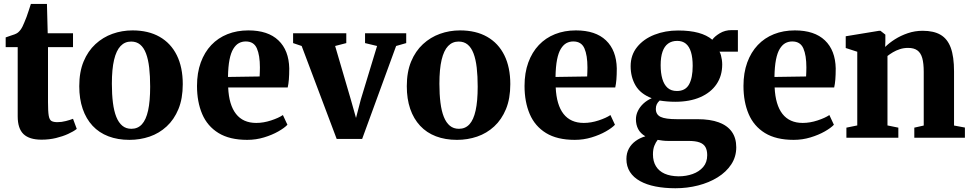

<svg xmlns="http://www.w3.org/2000/svg" viewBox="-20 -716 5048 998"><path d="M196 10Q132.5 10 102.2 -19Q72 -48 72 -111.5V-471H9.5V-521.5Q21 -526 33.2 -529.8Q45.5 -533.5 56 -537.5Q66.5 -541.5 73.5 -547Q81 -553.5 86.8 -561.2Q92.5 -569 97.2 -578.5Q102 -588 106.5 -599.5Q112 -611.5 118 -628Q124 -644.5 129.8 -662.5Q135.5 -680.5 140.5 -695.5H224L228 -543H359.5V-471H229.5V-185.5Q229.5 -137.5 233.2 -115.2Q237 -93 247.8 -87Q258.5 -81 278.5 -81Q300 -81 322.2 -86.8Q344.5 -92.5 359.5 -98.5L379 -46Q362 -32.5 334 -19.8Q306 -7 270.8 1.5Q235.5 10 196 10Z M392 -268Q392 -342 414.5 -396.2Q437 -450.5 476 -486.5Q515 -522.5 564.5 -540.2Q614 -558 669 -558Q751 -558 809.5 -524.8Q868 -491.5 899 -429Q930 -366.5 930 -278.5Q930 -203.5 907.5 -149Q885 -94.5 846.2 -58.8Q807.5 -23 757.8 -6Q708 11 653 11Q592 11 543.5 -7.5Q495 -26 461.2 -62.2Q427.5 -98.5 409.8 -150.2Q392 -202 392 -268ZM663 -46.5Q696 -46.5 717.5 -69.8Q739 -93 749.8 -141.5Q760.5 -190 760.5 -265.5Q760.5 -320.5 755.5 -364Q750.5 -407.5 739 -438Q727.5 -468.5 708.5 -484.2Q689.5 -500 661.5 -500Q629 -500 606.8 -476.8Q584.5 -453.5 573 -405.2Q561.5 -357 561.5 -280.5Q561.5 -225.5 567 -182Q572.5 -138.5 584.5 -108.5Q596.5 -78.5 615.8 -62.5Q635 -46.5 663 -46.5Z M1265 11Q1173.5 11 1115.8 -24.5Q1058 -60 1031 -123.2Q1004 -186.5 1004 -269.5Q1004 -337.5 1023.5 -391Q1043 -444.5 1078.2 -481.8Q1113.5 -519 1162.5 -538.5Q1211.5 -558 1271 -558Q1373 -558 1427.2 -506.2Q1481.5 -454.5 1483.5 -360.5Q1483.5 -327 1481.5 -302.8Q1479.5 -278.5 1475.5 -261.5H1166Q1168 -216 1178.2 -181.5Q1188.5 -147 1206.8 -123.8Q1225 -100.5 1251.2 -88.8Q1277.5 -77 1312 -77Q1349.5 -77 1389 -90Q1428.5 -103 1450.5 -118L1474 -67.5Q1458.5 -51 1426.5 -32.8Q1394.5 -14.5 1352.5 -1.8Q1310.5 11 1265 11ZM1165 -316 1329.5 -318.5Q1330 -330.5 1330.5 -342Q1331 -353.5 1331 -365.5Q1331 -428.5 1315.2 -464.5Q1299.5 -500.5 1257.5 -500.5Q1238 -500.5 1221.8 -491.8Q1205.5 -483 1192.8 -462.2Q1180 -441.5 1173 -406Q1166 -370.5 1165 -316Z M1730 6 1548 -477 1503.5 -492V-543H1780V-492L1722 -477L1803 -200.5L1830.5 -103L1855.5 -199L1940 -477L1877.5 -492V-543H2091.5V-492L2039 -477L1862.5 6Z M2094.5 -268Q2094.5 -342 2117 -396.2Q2139.5 -450.5 2178.5 -486.5Q2217.5 -522.5 2267 -540.2Q2316.5 -558 2371.5 -558Q2453.5 -558 2512 -524.8Q2570.5 -491.5 2601.5 -429Q2632.5 -366.5 2632.5 -278.5Q2632.5 -203.5 2610 -149Q2587.5 -94.5 2548.8 -58.8Q2510 -23 2460.2 -6Q2410.5 11 2355.5 11Q2294.5 11 2246 -7.5Q2197.5 -26 2163.8 -62.2Q2130 -98.5 2112.2 -150.2Q2094.5 -202 2094.5 -268ZM2365.5 -46.5Q2398.5 -46.5 2420 -69.8Q2441.5 -93 2452.2 -141.5Q2463 -190 2463 -265.5Q2463 -320.5 2458 -364Q2453 -407.5 2441.5 -438Q2430 -468.5 2411 -484.2Q2392 -500 2364 -500Q2331.5 -500 2309.2 -476.8Q2287 -453.5 2275.5 -405.2Q2264 -357 2264 -280.5Q2264 -225.5 2269.5 -182Q2275 -138.5 2287 -108.5Q2299 -78.5 2318.2 -62.5Q2337.5 -46.5 2365.5 -46.5Z M2967.5 11Q2876 11 2818.2 -24.5Q2760.5 -60 2733.5 -123.2Q2706.5 -186.5 2706.5 -269.5Q2706.5 -337.5 2726 -391Q2745.5 -444.5 2780.8 -481.8Q2816 -519 2865 -538.5Q2914 -558 2973.5 -558Q3075.5 -558 3129.8 -506.2Q3184 -454.5 3186 -360.5Q3186 -327 3184 -302.8Q3182 -278.5 3178 -261.5H2868.5Q2870.5 -216 2880.8 -181.5Q2891 -147 2909.2 -123.8Q2927.5 -100.5 2953.8 -88.8Q2980 -77 3014.5 -77Q3052 -77 3091.5 -90Q3131 -103 3153 -118L3176.5 -67.5Q3161 -51 3129 -32.8Q3097 -14.5 3055 -1.8Q3013 11 2967.5 11ZM2867.5 -316 3032 -318.5Q3032.5 -330.5 3033 -342Q3033.5 -353.5 3033.5 -365.5Q3033.5 -428.5 3017.8 -464.5Q3002 -500.5 2960 -500.5Q2940.5 -500.5 2924.2 -491.8Q2908 -483 2895.2 -462.2Q2882.5 -441.5 2875.5 -406Q2868.5 -370.5 2867.5 -316Z M3490.5 262.5Q3434 262.5 3387.2 253.2Q3340.5 244 3306.8 225.2Q3273 206.5 3254.5 177.8Q3236 149 3236 110.5Q3236 80 3248.8 56.5Q3261.5 33 3284 16.8Q3306.5 0.5 3334.5 -7.5Q3309 -22.5 3297.2 -45Q3285.5 -67.5 3285.5 -96Q3285.5 -118.5 3295.8 -139.5Q3306 -160.5 3324.2 -177.5Q3342.5 -194.5 3367.5 -205.5Q3309 -228 3283.5 -271.8Q3258 -315.5 3258 -372Q3258 -430 3291.8 -471.8Q3325.5 -513.5 3381.8 -535.5Q3438 -557.5 3504.5 -557.5Q3566 -557.5 3610 -545.5Q3654 -533.5 3682.5 -509.5Q3694 -526.5 3721.2 -543Q3748.5 -559.5 3783 -559.5H3815.5V-447.5H3720Q3724.5 -439.5 3727.5 -428.5Q3730.5 -417.5 3732.2 -405.2Q3734 -393 3734 -381Q3734 -322 3704.5 -278.5Q3675 -235 3620.2 -211Q3565.5 -187 3490 -187Q3468 -187 3447 -188.8Q3426 -190.5 3409 -193.5Q3399 -184.5 3394 -174.2Q3389 -164 3389 -150Q3389 -120.5 3413.8 -108.5Q3438.5 -96.5 3499 -96.5H3605.5Q3671.5 -96.5 3716.2 -80Q3761 -63.5 3784 -31Q3807 1.5 3807 49.5Q3807 99 3781 138.5Q3755 178 3710.2 205.8Q3665.5 233.5 3608.8 248Q3552 262.5 3490.5 262.5ZM3507.5 200.5Q3546.5 200.5 3580.2 188.5Q3614 176.5 3635 152.2Q3656 128 3656 90.5Q3656 65 3646.8 48.5Q3637.5 32 3616.2 24.2Q3595 16.5 3558.5 16.5H3453.5Q3438.5 16.5 3424.2 14.8Q3410 13 3398.5 11Q3388.5 23.5 3381.2 41.8Q3374 60 3374 86.5Q3374 122.5 3389.5 148Q3405 173.5 3434.8 186.8Q3464.5 200 3507.5 200.5ZM3498.5 -243Q3542.5 -243 3561.5 -277Q3580.5 -311 3580.5 -373.5Q3580.5 -416 3571.8 -445Q3563 -474 3545.2 -488.8Q3527.5 -503.5 3500 -503.5Q3472 -503.5 3452.8 -489.5Q3433.5 -475.5 3423.8 -447.5Q3414 -419.5 3414 -377Q3414 -336.5 3422.8 -306.2Q3431.5 -276 3450 -259.5Q3468.5 -243 3498.5 -243Z M4105.5 11Q4014 11 3956.2 -24.5Q3898.5 -60 3871.5 -123.2Q3844.5 -186.5 3844.5 -269.5Q3844.5 -337.5 3864 -391Q3883.5 -444.5 3918.8 -481.8Q3954 -519 4003 -538.5Q4052 -558 4111.5 -558Q4213.5 -558 4267.8 -506.2Q4322 -454.5 4324 -360.5Q4324 -327 4322 -302.8Q4320 -278.5 4316 -261.5H4006.5Q4008.5 -216 4018.8 -181.5Q4029 -147 4047.2 -123.8Q4065.5 -100.5 4091.8 -88.8Q4118 -77 4152.5 -77Q4190 -77 4229.5 -90Q4269 -103 4291 -118L4314.5 -67.5Q4299 -51 4267 -32.8Q4235 -14.5 4193 -1.8Q4151 11 4105.5 11ZM4005.5 -316 4170 -318.5Q4170.5 -330.5 4171 -342Q4171.5 -353.5 4171.5 -365.5Q4171.5 -428.5 4155.8 -464.5Q4140 -500.5 4098 -500.5Q4078.5 -500.5 4062.2 -491.8Q4046 -483 4033.2 -462.2Q4020.5 -441.5 4013.5 -406Q4006.5 -370.5 4005.5 -316Z M4436 -64V-447L4376 -466.5V-527.5L4549.5 -556H4556.5L4582 -536V-498.5L4581 -472Q4601.5 -492.5 4631.8 -511.8Q4662 -531 4698.8 -543.5Q4735.5 -556 4776 -556Q4833.5 -556 4869.2 -535Q4905 -514 4922 -467.8Q4939 -421.5 4939 -345V-63.5L4995.5 -53V0H4732.5V-52.5L4781.5 -63.5V-342Q4781.5 -387 4773.8 -414.2Q4766 -441.5 4748.2 -454.2Q4730.5 -467 4700.5 -467Q4677.5 -467 4657.5 -460.5Q4637.5 -454 4621.2 -444.2Q4605 -434.5 4593 -425V-64L4649.5 -52.5V0H4379.5V-52.5Z"/></svg>

Font: Merriweather 48pt ExtraBold
Style: Regular
Weight: 800
Version: Version 2.100